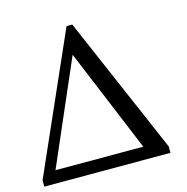

<svg xmlns="http://www.w3.org/2000/svg" viewBox="-143 -758 829 852"><g transform="rotate(-15 272.0 -331.5)"><path d="M-43 0V-29.3L236.8 -662.6H263.2L536.6 -29.3V0ZM230 -532.7 23.9 -57.6H427.2Z"/></g></svg>

Font: PT Astra Serif
Style: Italic
Weight: 400
Italic angle: -16°
Designer: A.Korolkova, I. Chaeva
Foundry: ParaType Ltd
Version: Version 1.001